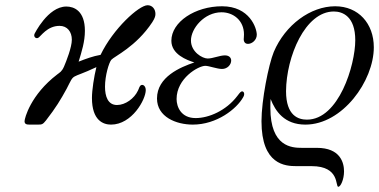

<svg xmlns="http://www.w3.org/2000/svg" viewBox="-20 -466 1451 735"><path d="M74 -2C74 10 83 11 94 11H125C141 11 144 10 156 -5C194 -54 212 -84 235 -126C268 -190 245 -160 349 -209C340 -173 332 -121 332 -91C332 -4 376 11 405 11C485 11 538 -85 538 -121C538 -136 528 -144 520 -140C513 -136 512 -126 508 -119C494 -89 460 -64 428 -64C393 -64 382 -97 382 -134C382 -177 397 -226 406 -237C417 -250 501 -287 563 -381C574 -398 575 -406 575 -413C575 -430 564 -446 545 -446C512 -446 413 -356 365 -256C336 -251 309 -241 281 -230C293 -269 305 -307 305 -348C305 -425 263 -441 234 -441C163 -441 112 -336 112 -336C108 -325 117 -317 126 -321C136 -326 160 -367 208 -367C238 -367 255 -344 255 -314C255 -285 234 -232 225 -211C216 -191 209 -189 199 -181C97 -103 74 -13 74 -2Z M581 -89C581 -18 655 11 718 11C810 11 886 -49 911 -94C919 -107 913 -118 905 -116C899 -114 893 -104 888 -98C846 -43 780 -14 729 -14C673 -14 656 -57 656 -87C656 -166 739 -214 766 -214C780 -214 811 -202 830 -202C851 -202 865 -219 865 -234C865 -246 856 -254 841 -254C821 -254 795 -242 775 -242C755 -242 711 -267 711 -311C711 -357 762 -419 828 -419C873 -419 914 -388 914 -334C914 -325 913 -320 913 -316C913 -303 921 -298 929 -298C945 -298 963 -313 963 -333C963 -358 936 -442 830 -442C727 -442 636 -382 636 -310C636 -258 695 -236 724 -227C671 -209 581 -172 581 -89Z M981 -2C981 165 1072 170 1115 170H1173C1282 170 1263 249 1275 249C1284 249 1297 221 1297 190C1297 157 1283 100 1193 100H1136C1098 100 1015 97 1015 -53C1015 -64 1015 -76 1016 -87C1034 -40 1069 11 1149 11C1291 11 1411 -156 1411 -285C1411 -376 1352 -442 1263 -442C1169 -442 1072 -371 1028 -267C1008 -218 981 -82 981 -2ZM1075 -117C1076 -249 1148 -422 1258 -422C1291 -422 1340 -404 1340 -312C1340 -217 1277 -8 1155 -8C1123 -8 1075 -22 1075 -117Z"/></svg>

Font: CMU Serif
Style: Italic
Weight: 500
Italic angle: -14.04°
Version: Version 0.7.0